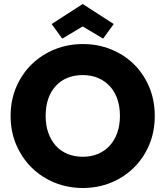

<svg xmlns="http://www.w3.org/2000/svg" viewBox="-20 -932 826 959"><path d="M753 -353Q753 -274 725 -208Q697 -142 648 -94Q599 -46 534 -19.5Q469 7 394 7Q319 7 253.5 -19.5Q188 -46 139 -94Q90 -142 61.5 -208Q33 -274 33 -353Q33 -432 61.5 -498Q90 -564 139 -611.5Q188 -659 253.5 -685.5Q319 -712 394 -712Q469 -712 534.5 -685.5Q600 -659 648.5 -611.5Q697 -564 725 -498Q753 -432 753 -353ZM208 -353Q208 -307 221 -269.5Q234 -232 258 -205Q282 -178 316.5 -163.5Q351 -149 394 -149Q436 -149 470 -163.5Q504 -178 528.5 -205Q553 -232 566 -269.5Q579 -307 579 -353Q579 -400 566 -437.5Q553 -475 528.5 -501.5Q504 -528 470 -542.5Q436 -557 394 -557Q308 -557 258 -502Q208 -447 208 -353ZM548 -812 495 -739 393 -800 291 -739 238 -812 393 -912Z"/></svg>

Font: SVN-Poppins
Style: Bold
Weight: 700
Designer: Ninad Kale (Devanagari), Jonny Pinhorn (Latin)
Foundry: Indian Type Foundry
Version: Version 3.200;PS 1.000;hotconv 16.6.54;makeotf.lib2.5.65590